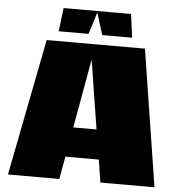

<svg xmlns="http://www.w3.org/2000/svg" viewBox="-58 -924 905 979"><g transform="rotate(5 394.5 -435.0)"><path d="M493 0H492L474 -116H303L282 0H19L156 -700H659L769 0ZM393 -621 330 -268H449ZM572 -870H573L589 -750H436L401 -862L366 -750H213L228 -870Z"/></g></svg>

Font: Fivo Sans Modern ExtBlk
Style: Regular
Weight: 950
Designer: Alexander Slobzheninov
Foundry: Alexander Slobzheninov
Version: 1.0